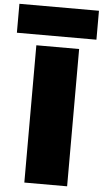

<svg xmlns="http://www.w3.org/2000/svg" viewBox="-111 -1044 600 1085"><g transform="rotate(5 189.5 -502.0)"><path d="M312.5 -778.8V0H69.8V-778.8ZM405.3 -1003.9V-839.8H-45.9V-1003.9Z"/></g></svg>

Font: Coda Caption ExtraBold
Style: Regular
Weight: 800
Designer: vernon adams
Foundry: vernon adams
Version: Version 1.002